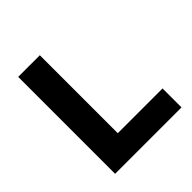

<svg xmlns="http://www.w3.org/2000/svg" viewBox="-177 -785 916 916"><g transform="rotate(-45 281.0 -327.0)"><path d="M531 0V-128H229V-654H83V0Z"/></g></svg>

Font: Falling Sky
Style: Bd+
Weight: 400
Designer: Paul D. Hunt
Foundry: Adobe Systems Incorporated
Version: Version 1.02